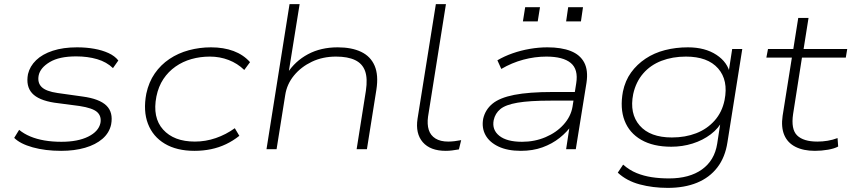

<svg xmlns="http://www.w3.org/2000/svg" viewBox="-20 -725 4137 933"><path d="M277 8Q200 8 139 -9Q78 -26 49 -55L73 -94Q96 -75 127 -62Q158 -49 196 -42.5Q234 -36 278 -36Q358 -36 408.5 -61Q459 -86 468 -127Q474 -160 452.5 -180Q431 -200 366 -210L244 -226Q167 -238 136 -272Q105 -306 116 -365Q125 -403 155.5 -432.5Q186 -462 236.5 -478.5Q287 -495 354 -495Q399 -495 438 -488Q477 -481 507.5 -467Q538 -453 555 -431L529 -394Q498 -424 452 -437.5Q406 -451 350 -451Q268 -451 222 -423.5Q176 -396 168 -359Q161 -323 182.5 -302Q204 -281 260 -273L381 -256Q463 -245 497 -212Q531 -179 520 -120Q511 -79 478 -50.5Q445 -22 393.5 -7Q342 8 277 8Z M925 8Q839 8 781 -26.5Q723 -61 699 -123.5Q675 -186 691 -270Q703 -326 732 -368Q761 -410 803.5 -438.5Q846 -467 898 -481Q950 -495 1005 -495Q1067 -495 1115 -477Q1163 -459 1195 -423L1167 -385Q1134 -417 1091 -433.5Q1048 -450 1000 -450Q953 -450 910.5 -438Q868 -426 833 -401.5Q798 -377 774 -341Q750 -305 740 -256Q720 -154 772.5 -95.5Q825 -37 927 -37Q979 -37 1028.5 -54Q1078 -71 1121 -102L1143 -65Q1113 -41 1078.5 -24.5Q1044 -8 1005.5 0Q967 8 925 8Z M1275 0 1387 -705H1436L1382 -369H1376Q1414 -428 1476.5 -461.5Q1539 -495 1621 -495Q1689 -495 1735 -473Q1781 -451 1800.5 -405.5Q1820 -360 1809 -289L1763 0H1713L1758 -284Q1767 -344 1754 -380Q1741 -416 1705.5 -433Q1670 -450 1613 -450Q1548 -450 1495.5 -425Q1443 -400 1408.5 -358Q1374 -316 1366 -263L1324 0Z M2146 8Q2071 8 2034.5 -34Q1998 -76 2009 -148L2098 -705H2147L2060 -158Q2055 -121 2063.5 -94Q2072 -67 2096 -52Q2120 -37 2158 -37Q2172 -37 2189 -39Q2206 -41 2221 -44L2210 1Q2192 4 2177 6Q2162 8 2146 8Z M2511 8Q2446 8 2402 -13Q2358 -34 2339 -69Q2320 -104 2328 -148Q2338 -192 2373 -221Q2408 -250 2479 -264Q2550 -278 2667 -278H2788L2781 -236H2657Q2553 -236 2495 -226Q2437 -216 2411.5 -195Q2386 -174 2379 -141Q2370 -94 2406.5 -65Q2443 -36 2517 -36Q2578 -36 2631 -58.5Q2684 -81 2719 -120Q2754 -159 2762 -206L2780 -320Q2791 -388 2753.5 -419Q2716 -450 2635 -450Q2579 -450 2523 -435Q2467 -420 2416 -390L2397 -432Q2431 -452 2471 -466Q2511 -480 2554.5 -487.5Q2598 -495 2640 -495Q2708 -495 2753.5 -477Q2799 -459 2819 -421Q2839 -383 2830 -323L2778 0H2731L2749 -118L2760 -119Q2736 -84 2699.5 -55Q2663 -26 2616 -9Q2569 8 2511 8ZM2731 -621 2741 -690H2813L2803 -621ZM2521 -621 2532 -690H2604L2593 -621Z M3225 188Q3152 188 3088.5 171Q3025 154 2982 114L3008 75Q3039 102 3073.5 116Q3108 130 3147 136Q3186 142 3231 142Q3330 142 3391 98.5Q3452 55 3465 -26L3483 -143H3493Q3473 -102 3434 -72.5Q3395 -43 3345.5 -27.5Q3296 -12 3242 -12Q3154 -12 3096 -45.5Q3038 -79 3015 -139Q2992 -199 3007 -280Q3018 -333 3046.5 -372.5Q3075 -412 3117 -440Q3159 -468 3211.5 -481.5Q3264 -495 3323 -495Q3406 -495 3461.5 -458.5Q3517 -422 3528 -364H3519L3538 -487H3587L3515 -34Q3504 39 3466 88.5Q3428 138 3367 163Q3306 188 3225 188ZM3245 -57Q3310 -57 3363 -77.5Q3416 -98 3452.5 -139Q3489 -180 3501 -239Q3520 -335 3469.5 -392.5Q3419 -450 3313 -450Q3248 -450 3194.5 -429.5Q3141 -409 3105.5 -368Q3070 -327 3057 -268Q3038 -173 3088.5 -115Q3139 -57 3245 -57Z M3940 8Q3884 8 3845.5 -11.5Q3807 -31 3791 -69Q3775 -107 3783 -162L3828 -445H3704L3712 -487H3835L3859 -638H3909L3885 -487H4097L4090 -445H3877L3834 -171Q3823 -97 3853.5 -67Q3884 -37 3952 -37Q3977 -37 4001.5 -41Q4026 -45 4050 -54L4053 -13Q4035 -3 4003.5 2.5Q3972 8 3940 8Z"/></svg>

Font: Nunito Sans 10pt Expanded ExtraLight
Style: Italic
Weight: 250
Width: 7
Italic angle: -9°
Designer: Vernon Adams
Foundry: Vernon Adams
Version: Version 3.101;gftools[0.9.27]